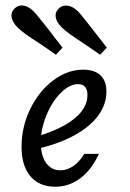

<svg xmlns="http://www.w3.org/2000/svg" viewBox="-20 -686 484 717"><path d="M60.5 -137.9Q60.5 -212.1 92.7 -278.6Q125 -345.2 178.2 -385.5Q231.5 -425.8 291.1 -425.8Q333.1 -425.8 355.2 -404.8Q377.4 -383.9 377.4 -344.4Q377.4 -295.2 345.6 -252.8Q313.7 -210.5 254 -178.6Q194.4 -146.8 112.9 -129L113.7 -175Q176.6 -193.5 219.4 -217.3Q262.1 -241.1 284.3 -269.8Q306.5 -298.4 306.5 -331.5Q306.5 -351.6 297.6 -361.7Q288.7 -371.8 271.8 -371.8Q239.5 -371.8 206.9 -339.1Q174.2 -306.5 153.2 -255.2Q132.3 -204 132.3 -154Q132.3 -105.6 152 -77.8Q171.8 -50 205.6 -50Q230.6 -50 254 -66.1Q277.4 -82.3 294.4 -111.3H349.2Q321.8 -51.6 279.8 -20.2Q237.9 11.3 186.3 11.3Q126.6 11.3 93.5 -27.8Q60.5 -66.9 60.5 -137.9ZM188.7 -481.5Q169.4 -495.2 152 -507.3Q134.7 -519.4 118.5 -529.8Q91.9 -546.8 74.6 -559.3Q57.3 -571.8 46 -583.1Q26.6 -602.4 23.4 -621.4Q20.2 -640.3 33.9 -654Q47.6 -667.7 66.5 -665.3Q85.5 -662.9 104 -645.2Q113.7 -635.5 127.8 -617.7Q141.9 -600 158.1 -579.8Q176.6 -555.6 185.9 -543.5Q195.2 -531.5 213.7 -508.1ZM354 -481.5Q334.7 -495.2 317.3 -506.9Q300 -518.5 284.7 -529Q262.1 -543.5 242.7 -557.3Q223.4 -571 211.3 -583.1Q191.9 -601.6 188.3 -620.6Q184.7 -639.5 199.2 -654Q211.3 -666.9 231 -664.9Q250.8 -662.9 269.4 -645.2Q278.2 -637.1 291.9 -619.4Q305.6 -601.6 321.8 -581.5Q334.7 -565.3 348.8 -546.8Q362.9 -528.2 379 -508.1Z"/></svg>

Font: Playfair Micro SmCond SmLight
Style: Italic
Weight: 360
Width: 4
Italic angle: -15.6°
Designer: Claus Eggers Sørensen
Foundry: Claus Eggers Sørensen
Version: Version 2.203;Glyphs 3.3 (3326)